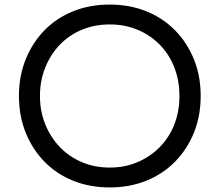

<svg xmlns="http://www.w3.org/2000/svg" viewBox="-20 -811 961 841"><path d="M461 10Q373 10 300 -19.5Q227 -49 174.5 -103Q122 -157 92.5 -230Q63 -303 63 -391Q63 -478 92.5 -551Q122 -624 174.5 -678Q227 -732 300 -761.5Q373 -791 461 -791Q548 -791 621 -761.5Q694 -732 747 -678Q800 -624 829.5 -551Q859 -478 859 -391Q859 -303 829.5 -230Q800 -157 747 -103Q694 -49 621 -19.5Q548 10 461 10ZM461 -77Q527 -77 583 -101Q639 -125 680.5 -167.5Q722 -210 744 -267Q766 -324 766 -391Q766 -457 744 -514.5Q722 -572 680.5 -614.5Q639 -657 583 -680.5Q527 -704 461 -704Q394 -704 338 -680.5Q282 -657 241.5 -614.5Q201 -572 178 -514.5Q155 -457 155 -391Q155 -324 178 -267Q201 -210 241.5 -167.5Q282 -125 338 -101Q394 -77 461 -77Z"/></svg>

Font: Comfortaa SemiBold
Style: Regular
Weight: 600
Designer: Johan Aakerlund
Foundry: Johan Aakerlund
Version: Version 3.104; ttfautohint (v1.8.1.43-b0c9)